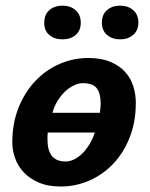

<svg xmlns="http://www.w3.org/2000/svg" viewBox="-20 -661 540 693"><path d="M24.4 -147Q24.4 -216.3 47.1 -272.7Q69.8 -329.1 107.7 -368.9Q145.5 -408.7 195.1 -430.2Q244.6 -451.7 298.3 -451.7Q346.2 -451.7 379.2 -437.5Q412.1 -423.3 432.4 -400.6Q452.6 -377.9 461.4 -348.9Q470.2 -319.8 470.2 -290Q470.2 -221.2 448.2 -165.3Q426.3 -109.4 388.9 -70.1Q351.6 -30.8 302.5 -9.3Q253.4 12.2 199.2 12.2Q152.8 12.2 119.6 -2.2Q86.4 -16.6 65.2 -39.6Q43.9 -62.5 34.2 -90.8Q24.4 -119.1 24.4 -147ZM340.3 -253.9Q343.3 -270.5 343.3 -288.1Q343.3 -323.2 329.6 -342Q315.9 -360.8 279.3 -360.8Q263.2 -360.8 246.1 -352.5Q229 -344.2 214.1 -330.1Q199.2 -315.9 187.3 -296.1Q175.3 -276.4 169.4 -253.9ZM152.3 -182.6Q151.4 -175.8 151.4 -169.4Q151.4 -163.1 151.4 -157.2Q151.4 -78.1 216.3 -78.1Q231.9 -78.1 247.6 -85.7Q263.2 -93.3 277.1 -106.9Q291 -120.6 302.7 -139.9Q314.5 -159.2 322.3 -182.6ZM139.6 -578.6Q139.6 -607.9 158 -624.3Q176.3 -640.6 205.6 -640.6Q234.4 -640.6 252.9 -624.3Q271.5 -607.9 271.5 -578.6Q271.5 -550.3 252.9 -534.7Q234.4 -519 205.6 -519Q176.3 -519 158 -534.7Q139.6 -550.3 139.6 -578.6ZM347.7 -579.6Q347.7 -607.9 366 -624.3Q384.3 -640.6 413.6 -640.6Q442.4 -640.6 460.9 -624.3Q479.5 -607.9 479.5 -579.6Q479.5 -551.3 460.9 -535.2Q442.4 -519 413.6 -519Q384.3 -519 366 -535.2Q347.7 -551.3 347.7 -579.6Z"/></svg>

Font: PT Astra Sans
Style: Bold Italic
Weight: 700
Italic angle: -16°
Designer: A.Korolkova, I. Chaeva
Foundry: ParaType Ltd
Version: Version 1.002W